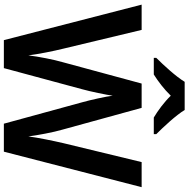

<svg xmlns="http://www.w3.org/2000/svg" viewBox="-11 -966 977 995"><g transform="rotate(90 477.5 -468.5)"><path d="M550 -937H404C377 -892 317 -827 280 -790V-777H366C401 -799 441 -829 476 -865C511 -829 554 -798 589 -777H675V-790C639 -826 577 -892 550 -937ZM950 -714H820L722 -309C710 -257 693 -176 687 -127C681 -175 665 -259 652 -303L539 -714H413L302 -304C289 -260 273 -178 267 -127C261 -176 245 -257 232 -309L135 -714H4L188 0H333L442 -404C454 -446 472 -534 476 -564C479 -534 499 -444 510 -406L621 0H766Z"/></g></svg>

Font: Noto Sans Thaana SemiBold
Style: Regular
Weight: 600
Designer: David Williams
Foundry: Google Inc.
Version: Version 3.001